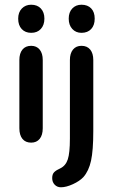

<svg xmlns="http://www.w3.org/2000/svg" viewBox="-20 -594 478 813"><path d="M112 -574Q88 -574 72.5 -558Q57 -542 57 -515Q57 -487 72 -471Q87 -455 112 -455Q138 -455 153 -471.5Q168 -488 168 -515Q168 -542 153 -558Q138 -574 112 -574ZM62 -51Q62 -22 75 -6Q88 10 112 10Q135 10 148 -6Q161 -22 161 -51V-340Q161 -368 148 -384Q135 -400 112 -400Q88 -400 75 -384Q62 -368 62 -340ZM375 -39V-340Q375 -368 362 -384Q349 -400 325 -400Q302 -400 289 -384Q276 -368 276 -340V-7Q276 54 267 81Q258 108 235 119Q219 126 210 134.5Q201 143 201 160Q201 177 211.5 188Q222 199 238 199Q260 199 288.5 186Q317 173 333 156Q356 130 365.5 86.5Q375 43 375 -39ZM325 -574Q301 -574 286 -558Q271 -542 271 -515Q271 -488 286 -471.5Q301 -455 325 -455Q351 -455 366 -471Q381 -487 381 -515Q381 -543 366 -558.5Q351 -574 325 -574Z"/></svg>

Font: Beiruti SemiBold
Style: Regular
Weight: 600
Designer: Arlette Boutros
Foundry: Boutros
Version: Version 1.41